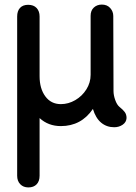

<svg xmlns="http://www.w3.org/2000/svg" viewBox="-20 -531 596 839"><path d="M533 -15Q532 3 516 14Q500 25 479 25Q446 25 422 5Q398 -15 386 -55Q335 20 246 20Q191 20 153 -15V237Q153 261 140 274.5Q127 288 104 288Q82 288 68.5 274Q55 260 55 237V-459Q55 -483 67.5 -496.5Q80 -510 103 -510Q127 -510 140 -496Q153 -482 153 -459V-198Q153 -144 178 -110Q203 -76 246 -76Q279 -76 309 -93.5Q339 -111 357.5 -140.5Q376 -170 376 -204V-462Q376 -485 390 -498Q404 -511 425 -511Q448 -511 461.5 -496Q475 -481 475 -461L476 -133Q476 -115 483.5 -94Q491 -73 502 -64Q517 -52 525 -41.5Q533 -31 533 -15Z"/></svg>

Font: Tsukimi Rounded SemiBold
Style: Regular
Weight: 600
Designer: Takashi Funayama
Foundry: Takashi Funayama
Version: Version 1.032; ttfautohint (v1.8.3)